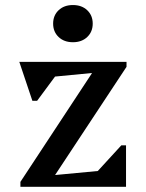

<svg xmlns="http://www.w3.org/2000/svg" viewBox="-20 -723 564 743"><path d="M59 0V-19.2L364.7 -483.6H469.6V-464.4L163 0ZM137.5 0V-40.4L427.6 -67.8L338.6 -39.6L449.4 -160.5H467.7V0ZM105.3 -332.9 54.7 -483.6H405.7V-447.2L121.3 -419.8L205.8 -444L123.6 -332.9ZM262.2 -559.6Q228 -559.6 206.8 -579.8Q185.6 -600 185.6 -631.6Q185.6 -663.3 206.8 -683.4Q228 -703.5 262.2 -703.5Q296.4 -703.5 317.6 -683.4Q338.8 -663.2 338.8 -631.6Q338.8 -600 317.6 -579.8Q296.4 -559.6 262.2 -559.6Z"/></svg>

Font: Platypi Light
Style: Regular
Weight: 300
Designer: David Sargent
Foundry: Bolt Cutter Type
Version: Version 1.200